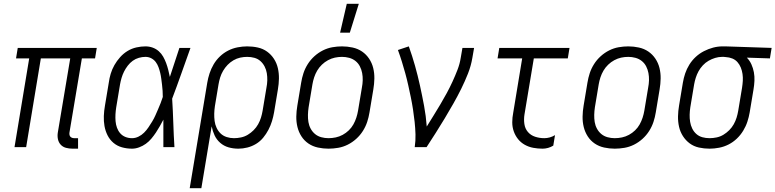

<svg xmlns="http://www.w3.org/2000/svg" viewBox="-20 -771 4063 1006"><path d="M389 8H360Q342 8 325.5 3.5Q309 -1 298 -13Q287 -25 283.5 -42Q280 -59 283 -77L348 -465H194L117 0H56L133 -465H64L73 -520H487L478 -465H409L344 -77Q343 -71 344 -65Q345 -59 348.5 -55Q352 -51 357.5 -49Q363 -47 369 -47H389Z M672 8Q645 8 619.5 1Q594 -6 574.5 -22.5Q555 -39 543.5 -62Q532 -85 527.5 -110.5Q523 -136 524 -163Q525 -190 530 -218L550 -338Q553 -361 560 -384.5Q567 -408 579.5 -430Q592 -452 609.5 -471.5Q627 -491 648.5 -504Q670 -517 694.5 -522.5Q719 -528 742 -528Q762 -528 780 -521.5Q798 -515 812 -502.5Q826 -490 835 -474Q844 -458 850.5 -440.5Q857 -423 861.5 -405Q866 -387 870 -368Q882 -406 895 -444Q908 -482 920 -520H978Q954 -453 930.5 -386.5Q907 -320 882 -254Q886 -191 888 -127Q890 -63 894 0H836Q836 -36 836 -72Q836 -108 836 -144Q827 -127 817.5 -110Q808 -93 797 -76.5Q786 -60 773 -44.5Q760 -29 744 -17.5Q728 -6 709 1Q690 8 672 8ZM672 -47Q689 -47 705.5 -55Q722 -63 735 -76Q748 -89 758 -104Q768 -119 777.5 -134.5Q787 -150 794 -166Q801 -182 808 -198Q815 -214 821.5 -230.5Q828 -247 833 -263Q833 -279 832 -295Q831 -311 829 -327Q827 -343 825 -358.5Q823 -374 819.5 -389Q816 -404 810.5 -419Q805 -434 796 -446Q787 -458 773 -465.5Q759 -473 742 -473Q725 -473 707.5 -468Q690 -463 675.5 -452.5Q661 -442 649.5 -427Q638 -412 630 -396Q622 -380 617 -363Q612 -346 609 -329L589 -209Q586 -190 585 -172Q584 -154 585.5 -136Q587 -118 593 -101.5Q599 -85 610 -72.5Q621 -60 637 -53.5Q653 -47 672 -47Z M974 215 1066 -338Q1070 -362 1078 -386.5Q1086 -411 1099.5 -434Q1113 -457 1132.5 -475.5Q1152 -494 1175.5 -506Q1199 -518 1225 -523Q1251 -528 1275 -528Q1304 -528 1331 -522Q1358 -516 1379.5 -500.5Q1401 -485 1415.5 -462.5Q1430 -440 1436 -413.5Q1442 -387 1441.5 -359Q1441 -331 1436 -302L1416 -182Q1412 -159 1405 -136Q1398 -113 1386.5 -91Q1375 -69 1359 -49.5Q1343 -30 1321.5 -17Q1300 -4 1276 2Q1252 8 1229 8Q1202 8 1177.5 1Q1153 -6 1134 -22.5Q1115 -39 1104.5 -61.5Q1094 -84 1089 -109L1035 215ZM1206 -47Q1224 -47 1243 -51Q1262 -55 1278.5 -65Q1295 -75 1309 -89Q1323 -103 1332.5 -120Q1342 -137 1347.5 -155Q1353 -173 1356 -191L1376 -311Q1380 -331 1380.5 -350Q1381 -369 1378 -387.5Q1375 -406 1366.5 -422.5Q1358 -439 1344.5 -451Q1331 -463 1313 -468Q1295 -473 1275 -473Q1257 -473 1238.5 -469Q1220 -465 1203 -455Q1186 -445 1172.5 -431Q1159 -417 1149 -400Q1139 -383 1133.5 -365Q1128 -347 1125 -329L1106 -215Q1103 -195 1102.5 -175.5Q1102 -156 1104.5 -137Q1107 -118 1115 -101Q1123 -84 1136 -71.5Q1149 -59 1167.5 -53Q1186 -47 1206 -47Z M1701 8Q1673 8 1645.5 2Q1618 -4 1596 -19Q1574 -34 1559.5 -56.5Q1545 -79 1538.5 -105.5Q1532 -132 1532.5 -160.5Q1533 -189 1538 -218L1558 -338Q1562 -363 1570 -387.5Q1578 -412 1592.5 -435Q1607 -458 1627.5 -476.5Q1648 -495 1672 -507Q1696 -519 1721.5 -523.5Q1747 -528 1772 -528Q1800 -528 1827.5 -522Q1855 -516 1877 -501Q1899 -486 1914 -463.5Q1929 -441 1935.5 -414.5Q1942 -388 1941.5 -359.5Q1941 -331 1936 -302L1916 -182Q1912 -157 1904 -132.5Q1896 -108 1881.5 -85Q1867 -62 1846.5 -43.5Q1826 -25 1802 -13Q1778 -1 1752 3.5Q1726 8 1701 8ZM1701 -47Q1720 -47 1739 -51Q1758 -55 1775.5 -64.5Q1793 -74 1807.5 -88Q1822 -102 1831.5 -119Q1841 -136 1847 -154.5Q1853 -173 1856 -191L1876 -311Q1880 -331 1880.5 -350.5Q1881 -370 1877.5 -388.5Q1874 -407 1865.5 -423.5Q1857 -440 1842.5 -451.5Q1828 -463 1809.5 -468Q1791 -473 1772 -473Q1753 -473 1734.5 -469Q1716 -465 1698.5 -455.5Q1681 -446 1666.5 -432Q1652 -418 1642 -401Q1632 -384 1626 -365.5Q1620 -347 1617 -329L1597 -209Q1594 -189 1593.5 -169.5Q1593 -150 1596 -131.5Q1599 -113 1608 -96.5Q1617 -80 1631 -68.5Q1645 -57 1663.5 -52Q1682 -47 1701 -47ZM1762 -600 1797 -751H1860L1813 -600Z M2153 0Q2158 -34 2157 -67Q2156 -100 2152.5 -132.5Q2149 -165 2144 -197.5Q2139 -230 2132.5 -261.5Q2126 -293 2119 -324.5Q2112 -356 2103.5 -387Q2095 -418 2085.5 -448.5Q2076 -479 2065 -509L2122 -528Q2140 -478 2154.5 -426.5Q2169 -375 2180.5 -322.5Q2192 -270 2202 -216.5Q2212 -163 2216 -108Q2234 -137 2252 -166Q2270 -195 2287.5 -224.5Q2305 -254 2321 -283.5Q2337 -313 2351 -343.5Q2365 -374 2377 -405Q2389 -436 2394 -468L2403 -520H2464L2455 -468Q2448 -426 2432 -385.5Q2416 -345 2396.5 -305.5Q2377 -266 2355 -227.5Q2333 -189 2310 -150.5Q2287 -112 2263 -74.5Q2239 -37 2215 0Z M2823 8Q2798 8 2774 3.5Q2750 -1 2729.5 -12.5Q2709 -24 2694.5 -42Q2680 -60 2672 -82.5Q2664 -105 2664 -130Q2664 -155 2669 -180L2716 -465H2587L2596 -520H2964L2955 -465H2777L2728 -171Q2724 -146 2727.5 -121.5Q2731 -97 2746 -79.5Q2761 -62 2784 -54.5Q2807 -47 2832 -47Q2846 -47 2860.5 -51Q2875 -55 2888 -63L2879 -8Q2866 0 2851.5 4Q2837 8 2823 8Z M3201 8Q3173 8 3145.5 2Q3118 -4 3096 -19Q3074 -34 3059.5 -56.5Q3045 -79 3038.5 -105.5Q3032 -132 3032.5 -160.5Q3033 -189 3038 -218L3058 -338Q3062 -363 3070 -387.5Q3078 -412 3092.5 -435Q3107 -458 3127.5 -476.5Q3148 -495 3172 -507Q3196 -519 3221.5 -523.5Q3247 -528 3272 -528Q3300 -528 3327.5 -522Q3355 -516 3377 -501Q3399 -486 3414 -463.5Q3429 -441 3435.5 -414.5Q3442 -388 3441.5 -359.5Q3441 -331 3436 -302L3416 -182Q3412 -157 3404 -132.5Q3396 -108 3381.5 -85Q3367 -62 3346.5 -43.5Q3326 -25 3302 -13Q3278 -1 3252 3.5Q3226 8 3201 8ZM3201 -47Q3220 -47 3239 -51Q3258 -55 3275.5 -64.5Q3293 -74 3307.5 -88Q3322 -102 3331.5 -119Q3341 -136 3347 -154.5Q3353 -173 3356 -191L3376 -311Q3380 -331 3380.5 -350.5Q3381 -370 3377.5 -388.5Q3374 -407 3365.5 -423.5Q3357 -440 3342.5 -451.5Q3328 -463 3309.5 -468Q3291 -473 3272 -473Q3253 -473 3234.5 -469Q3216 -465 3198.5 -455.5Q3181 -446 3166.5 -432Q3152 -418 3142 -401Q3132 -384 3126 -365.5Q3120 -347 3117 -329L3097 -209Q3094 -189 3093.5 -169.5Q3093 -150 3096 -131.5Q3099 -113 3108 -96.5Q3117 -80 3131 -68.5Q3145 -57 3163.5 -52Q3182 -47 3201 -47Z M3698 8Q3669 8 3642 2Q3615 -4 3594 -19.5Q3573 -35 3558.5 -57.5Q3544 -80 3538 -106.5Q3532 -133 3532.5 -161Q3533 -189 3538 -218L3558 -338Q3562 -362 3570 -386Q3578 -410 3592 -432.5Q3606 -455 3625.5 -473Q3645 -491 3668.5 -503Q3692 -515 3716.5 -521.5Q3741 -528 3766 -528H3781L4023 -520L4014 -465L3893 -469Q3908 -454 3917 -434Q3926 -414 3930 -392.5Q3934 -371 3933 -348Q3932 -325 3928 -302L3908 -182Q3904 -158 3896 -133.5Q3888 -109 3874 -86Q3860 -63 3840.5 -44.5Q3821 -26 3797.5 -14Q3774 -2 3748 3Q3722 8 3698 8ZM3698 -47Q3716 -47 3735 -51Q3754 -55 3770.5 -65Q3787 -75 3801 -89Q3815 -103 3824.5 -120Q3834 -137 3839.5 -155Q3845 -173 3848 -191L3868 -311Q3871 -330 3872 -348Q3873 -366 3870.5 -383.5Q3868 -401 3861.5 -417Q3855 -433 3844 -445.5Q3833 -458 3817 -464.5Q3801 -471 3782 -472L3772 -473H3763Q3745 -473 3727 -467.5Q3709 -462 3692.5 -452.5Q3676 -443 3662.5 -428.5Q3649 -414 3640 -397.5Q3631 -381 3625.5 -363.5Q3620 -346 3617 -329L3597 -209Q3594 -189 3593.5 -170Q3593 -151 3596 -132.5Q3599 -114 3607 -97.5Q3615 -81 3628.5 -69Q3642 -57 3660 -52Q3678 -47 3698 -47Z"/></svg>

Font: Iosevka Light Oblique
Style: Regular
Weight: 300
Italic angle: -9°
Monospace: yes
Designer: Belleve Invis
Foundry: Belleve Invis
Version: Version 32.5.0; ttfautohint (v1.8.4)